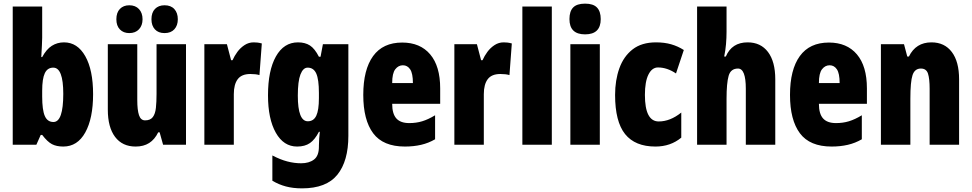

<svg xmlns="http://www.w3.org/2000/svg" viewBox="-20 -796 5344 1056"><path d="M212 -588Q212 -572 210.5 -546Q209 -520 207 -482H212Q235 -525 265 -544Q295 -563 332 -563Q406 -563 449 -487Q492 -411 492 -278Q492 -145 449 -67.5Q406 10 328 10Q291 10 266 -3Q241 -16 212 -54H204L180 0H50V-760H212ZM273 -424Q241 -424 226.5 -393.5Q212 -363 212 -297V-265Q212 -191 226.5 -158Q241 -125 274 -125Q328 -125 328 -280Q328 -424 273 -424Z M1003 -553V0H877L858 -68H850Q831 -29 800.5 -9.5Q770 10 726 10Q653 10 613 -43Q573 -96 573 -193V-553H735V-246Q735 -191 744.5 -162.5Q754 -134 778 -134Q807 -134 820.5 -152Q834 -170 837.5 -203Q841 -236 841 -280V-553ZM620 -690Q620 -727 639.5 -747Q659 -767 691 -767Q725 -767 744.5 -746Q764 -725 764 -690Q764 -656 744.5 -635Q725 -614 691 -614Q659 -614 639.5 -634Q620 -654 620 -690ZM813 -690Q813 -727 832.5 -747Q852 -767 885 -767Q920 -767 939 -746Q958 -725 958 -690Q958 -656 939 -635Q920 -614 885 -614Q851 -614 832 -634.5Q813 -655 813 -690Z M1375 -563Q1385 -563 1395 -562Q1405 -561 1420 -557L1407 -383Q1388 -389 1357 -389Q1309 -389 1287.5 -360.5Q1266 -332 1266 -278V0H1104V-553H1228L1251 -465H1259Q1269 -488 1285.5 -510.5Q1302 -533 1325 -548Q1348 -563 1375 -563Z M1619 -563Q1658 -563 1684.5 -546Q1711 -529 1734 -484H1743L1756 -553H1896V-49Q1896 90 1835.5 165Q1775 240 1641 240Q1592 240 1552.5 229.5Q1513 219 1478 198V59Q1522 82 1560.5 92Q1599 102 1636 102Q1680 102 1707 81.5Q1734 61 1734 11V5Q1734 -12 1735.5 -34Q1737 -56 1739 -71H1734Q1712 -28 1684.5 -9Q1657 10 1614 10Q1540 10 1497 -66Q1454 -142 1454 -272Q1454 -408 1497.5 -485.5Q1541 -563 1619 -563ZM1672 -424Q1647 -424 1632.5 -386.5Q1618 -349 1618 -270Q1618 -129 1673 -129Q1705 -129 1719.5 -159.5Q1734 -190 1734 -256V-285Q1734 -359 1719.5 -391.5Q1705 -424 1672 -424Z M2192 -562Q2291 -562 2346 -497Q2401 -432 2401 -310V-225H2137Q2137 -170 2160 -144.5Q2183 -119 2231 -119Q2269 -119 2302 -129Q2335 -139 2373 -162V-30Q2337 -9 2296 0.5Q2255 10 2207 10Q2087 10 2032.5 -63Q1978 -136 1978 -274Q1978 -413 2032 -487.5Q2086 -562 2192 -562ZM2196 -437Q2171 -437 2154 -415Q2137 -393 2137 -339H2251Q2251 -392 2236 -414.5Q2221 -437 2196 -437Z M2750 -563Q2760 -563 2770 -562Q2780 -561 2795 -557L2782 -383Q2763 -389 2732 -389Q2684 -389 2662.5 -360.5Q2641 -332 2641 -278V0H2479V-553H2603L2626 -465H2634Q2644 -488 2660.5 -510.5Q2677 -533 2700 -548Q2723 -563 2750 -563Z M3015 0H2853V-760H3015Z M3198 -776Q3243 -776 3263.5 -754.5Q3284 -733 3284 -691Q3284 -607 3198 -607Q3112 -607 3112 -691Q3112 -734 3132.5 -755Q3153 -776 3198 -776ZM3279 -553V0H3117V-553Z M3585 10Q3473 10 3418 -58.5Q3363 -127 3363 -274Q3363 -355 3386.5 -420.5Q3410 -486 3459.5 -524.5Q3509 -563 3588 -563Q3634 -563 3671 -552.5Q3708 -542 3741 -521L3698 -392Q3649 -425 3599 -425Q3566 -425 3546.5 -386Q3527 -347 3527 -274Q3527 -128 3603 -128Q3666 -128 3727 -177V-39Q3668 10 3585 10Z M3976 -621Q3976 -587 3973 -552.5Q3970 -518 3963 -485H3972Q4005 -563 4092 -563Q4164 -563 4204 -510Q4244 -457 4244 -360V0H4082V-308Q4082 -419 4039 -419Q3999 -419 3987.5 -379Q3976 -339 3976 -253V0H3814V-760H3976Z M4539 -562Q4638 -562 4693 -497Q4748 -432 4748 -310V-225H4484Q4484 -170 4507 -144.5Q4530 -119 4578 -119Q4616 -119 4649 -129Q4682 -139 4720 -162V-30Q4684 -9 4643 0.5Q4602 10 4554 10Q4434 10 4379.5 -63Q4325 -136 4325 -274Q4325 -413 4379 -487.5Q4433 -562 4539 -562ZM4543 -437Q4518 -437 4501 -415Q4484 -393 4484 -339H4598Q4598 -392 4583 -414.5Q4568 -437 4543 -437Z M5103 -563Q5175 -563 5215 -510Q5255 -457 5255 -360V0H5093V-308Q5093 -363 5084 -391Q5075 -419 5045 -419Q5011 -419 4999 -383Q4987 -347 4987 -253V0H4825V-553H4952L4970 -485H4979Q5017 -563 5103 -563Z"/></svg>

Font: Noto Sans Lao UI ExtCond Blk
Style: Regular
Weight: 900
Width: 2
Designer: Monotype Design Team
Foundry: Monotype Imaging Inc.
Version: Version 2.000; ttfautohint (v1.8.4.7-5d5b)